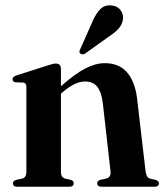

<svg xmlns="http://www.w3.org/2000/svg" viewBox="-20 -708 624 728"><path d="M211 -447V-381Q264 -428 303.2 -448.2Q342.5 -468.5 377.5 -468.5Q432 -468.5 462.2 -433Q492.5 -397.5 500 -332.5L532 -58.5Q535 -34.5 549.5 -30.5L570 -26Q582.5 -22 582.5 -13Q582.5 0 565.5 0H366Q348.5 0 348.5 -13.5Q348.5 -22 360 -26L383 -31Q401.5 -36 399 -58.5L370 -315.5Q365 -358 349.2 -378.5Q333.5 -399 302.5 -399Q264 -399 217 -358L211 -352.5V-56.5Q211 -35.5 226.5 -31L248.5 -26Q259.5 -22.5 259.5 -13.5Q259.5 0 242.5 0H45.5Q29 0 29 -13Q29 -22 41.5 -26L65 -31Q80 -35.5 80 -56V-378.5Q80 -393.5 68 -395L39 -396Q27.5 -398 27.5 -407.5Q27.5 -416.5 42 -422L158 -459Q181 -467 191.5 -467Q211 -467 211 -447ZM330.5 -626Q343.5 -656.5 360 -673Q376.5 -689.5 401 -687.5Q424.5 -686 436.2 -670.5Q448 -655 446.5 -638Q444.5 -616.5 430.8 -600.8Q417 -585 394.5 -570.5L302 -504.5Q290.5 -499 284 -505.5Q280.5 -509 281.2 -513.2Q282 -517.5 284.5 -522Z"/></svg>

Font: Fraunces 72pt S000 SemiBold
Style: Regular
Weight: 600
Version: Version 1.000; ttfautohint (v1.8.3)